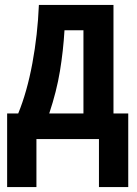

<svg xmlns="http://www.w3.org/2000/svg" viewBox="-20 -565 558 780"><path d="M319 -104H180Q210 -194 223.5 -276Q237 -358 242 -442H319ZM138 -545Q133 -424 111.5 -308Q90 -192 54 -104H9V195H128V0H382V195H501V-104H441V-545Z"/></svg>

Font: Noto Sans UI Condensed
Style: Bold
Weight: 700
Width: 3
Designer: Monotype Design Team
Foundry: Monotype Imaging Inc.
Version: 1.001